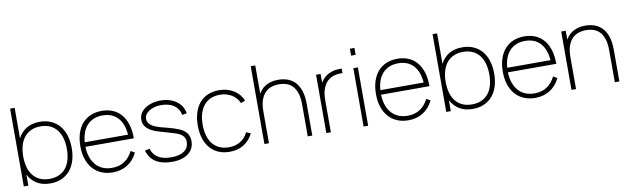

<svg xmlns="http://www.w3.org/2000/svg" viewBox="-44 -1227 5730 1750"><g transform="rotate(-10 2821.0 -352.5)"><path d="M70 -720H112V-437.5Q140 -492.5 190 -523.8Q240 -555 314 -555Q373.5 -555 419.5 -534.2Q465.5 -513.5 497 -476Q528.5 -438.5 544.8 -385.8Q561 -333 561 -269Q561 -206.5 545 -154.2Q529 -102 497.8 -64.5Q466.5 -27 420.5 -6Q374.5 15 314 15Q241 15 190.8 -15.8Q140.5 -46.5 112 -101.5V0H70ZM314 -513Q264 -513 226.2 -495.5Q188.5 -478 163 -446Q137.5 -414 124.8 -369Q112 -324 112 -269Q112 -216 124.2 -171.5Q136.5 -127 161.5 -94.8Q186.5 -62.5 224.5 -44.8Q262.5 -27 314 -27Q364.5 -27 402.5 -44.2Q440.5 -61.5 465.8 -93Q491 -124.5 503.5 -169.2Q516 -214 516 -269Q516 -323.5 503.5 -368.2Q491 -413 466 -445.2Q441 -477.5 403 -495.2Q365 -513 314 -513Z M892 -27Q962 -27 1009.2 -59.5Q1056.5 -92 1084.5 -149L1121 -129Q1087.5 -59 1028.8 -22Q970 15 892 15Q834.5 15 788.2 -4.8Q742 -24.5 709.2 -61.2Q676.5 -98 658.8 -151Q641 -204 641 -270Q641 -336.5 658 -389.5Q675 -442.5 707 -479.2Q739 -516 784.8 -535.5Q830.5 -555 888 -555Q946.5 -555 992.2 -535Q1038 -515 1069.5 -476.8Q1101 -438.5 1117.5 -383.5Q1134 -328.5 1134 -258H686Q687.5 -203.5 702.8 -160.5Q718 -117.5 744.5 -87.8Q771 -58 808.2 -42.5Q845.5 -27 892 -27ZM1087.5 -300Q1079 -404 1027.8 -458.5Q976.5 -513 888 -513Q843.5 -513 807.8 -498.5Q772 -484 746.2 -456.8Q720.5 -429.5 705.5 -390Q690.5 -350.5 687 -300Z M1441 14Q1351 14 1293.8 -21Q1236.5 -56 1214 -130L1258 -139.5Q1275.5 -82.5 1321.5 -55.2Q1367.5 -28 1441 -28Q1518 -28 1560.5 -58Q1603 -88 1603 -143Q1603 -156.5 1599.8 -168.5Q1596.5 -180.5 1588.8 -191.2Q1581 -202 1568.2 -211.2Q1555.5 -220.5 1536.5 -228.5Q1520.5 -235 1494.2 -243.2Q1468 -251.5 1437 -260Q1415 -266 1391.2 -272.5Q1367.5 -279 1344.5 -287.2Q1321.5 -295.5 1300.8 -306.5Q1280 -317.5 1264.2 -332.5Q1248.5 -347.5 1239.2 -367.2Q1230 -387 1230 -413.5Q1230 -444 1245.2 -469.8Q1260.5 -495.5 1287.8 -514.5Q1315 -533.5 1352.2 -544.2Q1389.5 -555 1433.5 -555Q1477 -555 1513.8 -543.8Q1550.5 -532.5 1578.8 -512Q1607 -491.5 1625 -462.8Q1643 -434 1648 -399L1605 -391Q1600.5 -419.5 1586.2 -442.2Q1572 -465 1549.5 -480.8Q1527 -496.5 1496.8 -504.8Q1466.5 -513 1430.5 -513Q1398 -513 1369.5 -505.5Q1341 -498 1319.8 -484.5Q1298.5 -471 1286.2 -452.5Q1274 -434 1274 -412Q1274 -393.5 1282.5 -379Q1291 -364.5 1305 -353.5Q1319 -342.5 1337 -334.5Q1355 -326.5 1374.5 -320.2Q1394 -314 1413.2 -309.2Q1432.5 -304.5 1448.5 -300.5Q1483 -292 1513 -282Q1543 -272 1563 -263Q1607 -242.5 1627 -213Q1647 -183.5 1647 -142Q1647 -106 1632.8 -77Q1618.5 -48 1591.8 -27.8Q1565 -7.5 1527 3.2Q1489 14 1441 14Z M1975 15Q1917.5 15 1871.8 -4.5Q1826 -24 1794 -60.8Q1762 -97.5 1745 -150.5Q1728 -203.5 1728 -270Q1728 -337 1744.8 -390Q1761.5 -443 1793.2 -479.8Q1825 -516.5 1871 -535.8Q1917 -555 1975 -555Q2012.5 -555 2046.5 -545.8Q2080.5 -536.5 2108.8 -519Q2137 -501.5 2158.2 -476.8Q2179.5 -452 2192 -421L2152 -404Q2141 -429.5 2123.2 -449.8Q2105.5 -470 2082.8 -484Q2060 -498 2032.8 -505.5Q2005.5 -513 1975 -513Q1927 -513 1889.5 -496.8Q1852 -480.5 1826 -449.2Q1800 -418 1786.5 -373Q1773 -328 1773 -270Q1773 -215 1785.8 -170Q1798.5 -125 1824 -93.2Q1849.5 -61.5 1887.2 -44.2Q1925 -27 1975 -27Q2036 -27 2081.2 -54.8Q2126.5 -82.5 2151 -135L2192 -117Q2158 -51.5 2103.5 -18.2Q2049 15 1975 15Z M2698 -296Q2698 -357 2684.5 -398.5Q2671 -440 2647.5 -465.5Q2624 -491 2591.5 -502Q2559 -513 2521 -513Q2483.5 -513 2450.5 -502Q2417.5 -491 2392.8 -465.5Q2368 -440 2353.5 -398.5Q2339 -357 2339 -296V0H2297V-720H2339V-458.5Q2348 -473.5 2362 -490.5Q2376 -507.5 2397.5 -521.8Q2419 -536 2449.5 -545.5Q2480 -555 2521 -555Q2570 -555 2610.5 -539.8Q2651 -524.5 2679.8 -492.5Q2708.5 -460.5 2724.2 -411.8Q2740 -363 2740 -296V0H2698Z M3110 -512.5Q3106 -513 3102 -513Q3098 -513 3094 -513Q3056.5 -513 3023.5 -502Q2990.5 -491 2965.8 -465.5Q2941 -440 2926.5 -398.5Q2912 -357 2912 -296V0H2870V-540H2912V-458.5Q2921 -473.5 2935 -490.5Q2949 -507.5 2970.5 -521.8Q2992 -536 3022.5 -545.5Q3053 -555 3094 -555Q3098 -555 3102 -555Q3106 -555 3110 -554.5Z M3215 -656V-720H3257V-656ZM3215 0V-540H3257V0Z M3628 -27Q3698 -27 3745.2 -59.5Q3792.5 -92 3820.5 -149L3857 -129Q3823.5 -59 3764.8 -22Q3706 15 3628 15Q3570.5 15 3524.2 -4.8Q3478 -24.5 3445.2 -61.2Q3412.5 -98 3394.8 -151Q3377 -204 3377 -270Q3377 -336.5 3394 -389.5Q3411 -442.5 3443 -479.2Q3475 -516 3520.8 -535.5Q3566.5 -555 3624 -555Q3682.5 -555 3728.2 -535Q3774 -515 3805.5 -476.8Q3837 -438.5 3853.5 -383.5Q3870 -328.5 3870 -258H3422Q3423.5 -203.5 3438.8 -160.5Q3454 -117.5 3480.5 -87.8Q3507 -58 3544.2 -42.5Q3581.5 -27 3628 -27ZM3823.5 -300Q3815 -404 3763.8 -458.5Q3712.5 -513 3624 -513Q3579.5 -513 3543.8 -498.5Q3508 -484 3482.2 -456.8Q3456.5 -429.5 3441.5 -390Q3426.5 -350.5 3423 -300Z M3980 -720H4022V-437.5Q4050 -492.5 4100 -523.8Q4150 -555 4224 -555Q4283.5 -555 4329.5 -534.2Q4375.5 -513.5 4407 -476Q4438.5 -438.5 4454.8 -385.8Q4471 -333 4471 -269Q4471 -206.5 4455 -154.2Q4439 -102 4407.8 -64.5Q4376.5 -27 4330.5 -6Q4284.5 15 4224 15Q4151 15 4100.8 -15.8Q4050.5 -46.5 4022 -101.5V0H3980ZM4224 -513Q4174 -513 4136.2 -495.5Q4098.5 -478 4073 -446Q4047.5 -414 4034.8 -369Q4022 -324 4022 -269Q4022 -216 4034.2 -171.5Q4046.5 -127 4071.5 -94.8Q4096.5 -62.5 4134.5 -44.8Q4172.5 -27 4224 -27Q4274.5 -27 4312.5 -44.2Q4350.5 -61.5 4375.8 -93Q4401 -124.5 4413.5 -169.2Q4426 -214 4426 -269Q4426 -323.5 4413.5 -368.2Q4401 -413 4376 -445.2Q4351 -477.5 4313 -495.2Q4275 -513 4224 -513Z M4802 -27Q4872 -27 4919.2 -59.5Q4966.5 -92 4994.5 -149L5031 -129Q4997.5 -59 4938.8 -22Q4880 15 4802 15Q4744.5 15 4698.2 -4.8Q4652 -24.5 4619.2 -61.2Q4586.5 -98 4568.8 -151Q4551 -204 4551 -270Q4551 -336.5 4568 -389.5Q4585 -442.5 4617 -479.2Q4649 -516 4694.8 -535.5Q4740.5 -555 4798 -555Q4856.5 -555 4902.2 -535Q4948 -515 4979.5 -476.8Q5011 -438.5 5027.5 -383.5Q5044 -328.5 5044 -258H4596Q4597.5 -203.5 4612.8 -160.5Q4628 -117.5 4654.5 -87.8Q4681 -58 4718.2 -42.5Q4755.5 -27 4802 -27ZM4997.5 -300Q4989 -404 4937.8 -458.5Q4886.5 -513 4798 -513Q4753.5 -513 4717.8 -498.5Q4682 -484 4656.2 -456.8Q4630.5 -429.5 4615.5 -390Q4600.5 -350.5 4597 -300Z M5540 -296Q5540 -357 5526.5 -398.5Q5513 -440 5489.5 -465.5Q5466 -491 5433.5 -502Q5401 -513 5363 -513Q5325.5 -513 5292.5 -502Q5259.5 -491 5234.8 -465.5Q5210 -440 5195.5 -398.5Q5181 -357 5181 -296V0H5139V-540H5181V-458.5Q5190 -473.5 5204 -490.5Q5218 -507.5 5239.5 -521.8Q5261 -536 5291.5 -545.5Q5322 -555 5363 -555Q5412 -555 5452.5 -539.8Q5493 -524.5 5521.8 -492.5Q5550.5 -460.5 5566.2 -411.8Q5582 -363 5582 -296V0H5540Z"/></g></svg>

Font: Vela Sans ExtLt
Style: Regular
Weight: 200
Designer: Principal design: Mikhail Sharanda - project Manrope.
Design modification: Ravid Balaliev
Foundry: Mikhail Sharanda
Version: Version 1.001